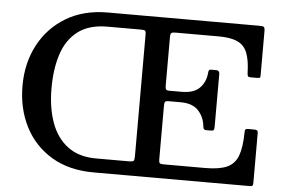

<svg xmlns="http://www.w3.org/2000/svg" viewBox="-52 -824 1330 897"><g transform="rotate(5 613.0 -375.0)"><path d="M51 -375Q51 -481.5 96 -566.5Q141 -651.5 223.5 -700.8Q306 -750 418 -750H1128.5Q1145.5 -750 1150.2 -746.5Q1155 -743 1155 -726V-526.5Q1155 -514 1154 -510.2Q1153 -506.5 1140 -506.5H1109.5Q1098.5 -506.5 1096.2 -511.2Q1094 -516 1093.5 -525.5Q1092 -585.5 1078.2 -620Q1064.5 -654.5 1032.5 -669.2Q1000.5 -684 945 -684H740.5Q727 -684 722.2 -680Q717.5 -676 717.5 -661.5V-434Q717.5 -422 720.2 -416.5Q723 -411 735 -411H794Q851 -411 878.2 -438.5Q905.5 -466 909.5 -508.5Q910 -519 912.8 -522.5Q915.5 -526 923.5 -526H945.5Q962 -526 962 -509.5V-262.5Q962 -250.5 959.2 -246.5Q956.5 -242.5 945.5 -242.5H923.5Q917.5 -242.5 913.8 -245.8Q910 -249 909 -260.5Q904.5 -303 877 -332.5Q849.5 -362 794.5 -362H737Q724.5 -362 721 -357.5Q717.5 -353 717.5 -339V-88Q717.5 -73.5 721.5 -69.8Q725.5 -66 740.5 -66H935Q1000.5 -66 1036.8 -82.2Q1073 -98.5 1087.8 -137.8Q1102.5 -177 1103.5 -247Q1103.5 -258 1106.2 -261.5Q1109 -265 1117.5 -265H1145.5Q1156 -265 1160.5 -262.2Q1165 -259.5 1165 -248.5V-17.5Q1165 -6 1162 -3Q1159 0 1148 0H418Q301 0 219 -49.5Q137 -99 94 -183.8Q51 -268.5 51 -375ZM579 -684H422.5Q336.5 -684 284.5 -644.5Q232.5 -605 209.8 -535.5Q187 -466 187 -375Q187 -284 212 -214.5Q237 -145 289.2 -105.5Q341.5 -66 422.5 -66H577Q595 -66 599 -70.5Q603 -75 603 -93V-663Q603 -678 598.5 -681Q594 -684 579 -684Z"/></g></svg>

Font: Besley Medium
Style: Regular
Weight: 500
Designer: Owen Earl
Foundry: indestructible type*
Version: Version 2.001; ttfautohint (v1.8.3)